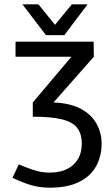

<svg xmlns="http://www.w3.org/2000/svg" viewBox="-20 -860 510 890"><path d="M210 10Q161 10 118.5 -3.5Q76 -17 38 -36L67 -98Q102 -83 137 -71.5Q172 -60 210 -60Q280 -60 319.5 -96Q359 -132 359 -194Q359 -240 337.5 -267.5Q316 -295 266.5 -307Q217 -319 132 -319V-385L311 -597H52V-667H414L415 -597L228 -385Q305 -382 354 -356Q403 -330 427 -287.5Q451 -245 451 -194Q451 -136 425.5 -89.5Q400 -43 346.5 -16.5Q293 10 210 10ZM386 -840 278 -697H193L84 -840H158L235 -745L313 -840Z"/></svg>

Font: Epunda Sans
Style: Regular
Weight: 400
Designer: Simon Atzbach
Foundry: typofactur
Version: Version 2.204; ttfautohint (v1.8.4.7-5d5b)